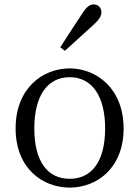

<svg xmlns="http://www.w3.org/2000/svg" viewBox="-20 -839 634 873"><path d="M297 14C420 14 542 -74 542 -255C542 -437 418 -528 297 -528C173 -528 51 -437 51 -255C51 -74 173 14 297 14ZM297 -26C196 -26 136 -105 136 -255C136 -404 196 -488 297 -488C397 -488 458 -404 458 -255C458 -105 397 -26 297 -26ZM254 -624 275 -608C321 -649 364 -689 407 -728C435 -753 441 -770 441 -783C441 -807 424 -819 405 -819C389 -819 373 -808 353 -776C321 -727 287 -676 254 -624Z"/></svg>

Font: Source Han Serif AKR9
Style: Regular
Weight: 400
Designer: Ryoko NISHIZUKA 西塚涼子 (kana & ideographs); Frank Grießhammer (Latin, Greek & Cyrillic); Sandoll Communications 산돌커뮤니케이션, 
Foundry: Adobe Systems Incorporated
Version: Version 1.005;hotconv 1.0.107;makeotfexe 2.5.65593